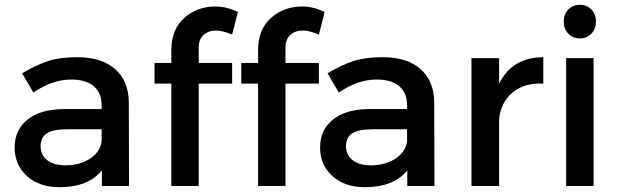

<svg xmlns="http://www.w3.org/2000/svg" viewBox="-20 -774 2575 799"><path d="M517 0H404V-65Q347 5 228 5Q143 5 92 -41.5Q41 -88 41 -160Q41 -233 94 -276Q147 -319 242 -320H403V-336Q403 -387 370.5 -415Q338 -443 276 -443Q198 -443 119 -389L72 -469Q133 -505 181.5 -520.5Q230 -536 301 -536Q403 -536 459 -486.5Q515 -437 516 -349ZM252 -86Q313 -86 355.5 -114.5Q398 -143 403 -187V-236H259Q202 -236 175.5 -219.5Q149 -203 149 -165Q149 -129 176.5 -107.5Q204 -86 252 -86Z M693 -564Q693 -652 747 -699.5Q801 -747 876 -747Q924 -747 970 -724L946 -630Q906 -647 879 -647Q848 -647 827.5 -629Q807 -611 807 -575V-512H946V-426H807V0H693V-426H623V-512H693ZM1240 -647Q1209 -647 1188.5 -629Q1168 -611 1168 -575V-512H1307V-426H1168V0H1054V-426H984V-512H1054V-564Q1054 -652 1108 -699.5Q1162 -747 1237 -747Q1285 -747 1331 -724L1307 -630Q1267 -647 1240 -647Z M1788 0H1675V-65Q1618 5 1499 5Q1414 5 1363 -41.5Q1312 -88 1312 -160Q1312 -233 1365 -276Q1418 -319 1513 -320H1674V-336Q1674 -387 1641.5 -415Q1609 -443 1547 -443Q1469 -443 1390 -389L1343 -469Q1404 -505 1452.5 -520.5Q1501 -536 1572 -536Q1674 -536 1730 -486.5Q1786 -437 1787 -349ZM1523 -86Q1584 -86 1626.5 -114.5Q1669 -143 1674 -187V-236H1530Q1473 -236 1446.5 -219.5Q1420 -203 1420 -165Q1420 -129 1447.5 -107.5Q1475 -86 1523 -86Z M2057 -426Q2112 -536 2241 -536V-426Q2162 -430 2113 -389Q2064 -348 2057 -278V0H1942V-532H2057Z M2460 -684Q2460 -654 2441 -634Q2422 -614 2393 -614Q2364 -614 2345 -634Q2326 -654 2326 -684Q2326 -715 2345 -734.5Q2364 -754 2393 -754Q2422 -754 2441 -734.5Q2460 -715 2460 -684ZM2336 -532H2450V0H2336Z"/></svg>

Font: Montserrat-Arabic
Style: Regular
Weight: 400
Designer: Mohamed Gaber
Foundry: Kief Type Foundry
Version: Version 5.008;PS 005.008;hotconv 1.0.88;makeotf.lib2.5.64775